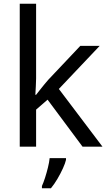

<svg xmlns="http://www.w3.org/2000/svg" viewBox="-20 -780 574 1021"><path d="M172 -363Q172 -347 170.5 -321Q169 -295 168 -276H172Q178 -284 190 -299Q202 -314 214.5 -329.5Q227 -345 236 -355L407 -536H510L293 -307L525 0H419L233 -250L172 -197V0H85V-760H172ZM331 70Q327 88 314.5 115.5Q302 143 285.5 171Q269 199 251 221H203V209Q211 192 219.5 165.5Q228 139 235 110.5Q242 82 244 61H331Z"/></svg>

Font: Noto Sans Devanagari
Style: Regular
Weight: 400
Designer: Jelle Bosma - Monotype Design Team
Foundry: Monotype Imaging Inc.
Version: Version 2.003